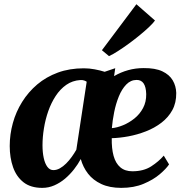

<svg xmlns="http://www.w3.org/2000/svg" viewBox="-20 -878 868 908"><path d="M525 -555.5 519.5 -518Q551 -536.5 586 -546.2Q621 -556 659.5 -556Q714 -556.5 747.5 -540.8Q781 -525 796.8 -498.2Q812.5 -471.5 813.5 -438.5Q814 -392 795 -357.2Q776 -322.5 743.2 -297.5Q710.5 -272.5 670 -256.8Q629.5 -241 587.5 -233.2Q545.5 -225.5 508.5 -224.5Q507.5 -176 517.2 -140.8Q527 -105.5 549 -86.8Q571 -68 606 -68Q659 -68 695 -91.2Q731 -114.5 754.5 -142L779.5 -100.5Q766 -80 735.5 -54Q705 -28 659.2 -8.8Q613.5 10.5 553.5 10.5Q498 10.5 459 -7.8Q420 -26 396.2 -56.8Q372.5 -87.5 362 -126Q349 -101.5 330 -77.2Q311 -53 287.8 -33.2Q264.5 -13.5 237.2 -1.5Q210 10.5 180 10.5Q125 10.5 91.2 -16Q57.5 -42.5 41.8 -87.2Q26 -132 26 -187.5Q26 -242.5 40.8 -296Q55.5 -349.5 84.8 -396.2Q114 -443 156.2 -478.8Q198.5 -514.5 253.8 -534.8Q309 -555 376.5 -555Q402 -555 427.5 -550.2Q453 -545.5 475 -538.5ZM341 -170 390 -491.5Q385 -495 377.5 -497.5Q370 -500 360 -499.5Q322.5 -497 293.5 -476.8Q264.5 -456.5 243.2 -424Q222 -391.5 208.2 -352.2Q194.5 -313 187.8 -271.2Q181 -229.5 181 -191Q181 -157.5 186.8 -131Q192.5 -104.5 204 -89Q215.5 -73.5 232.5 -73.5Q248 -73.5 263.2 -82Q278.5 -90.5 292.8 -104.8Q307 -119 319.2 -136Q331.5 -153 341 -170ZM626.5 -500Q598 -500 577 -478.2Q556 -456.5 542 -422Q528 -387.5 520 -347.8Q512 -308 509 -272Q533.5 -274 562 -285.8Q590.5 -297.5 615.8 -317.8Q641 -338 656.5 -367Q672 -396 671.5 -433Q670.5 -467 659.2 -483.5Q648 -500 626.5 -500ZM462 -640.5 625 -858 713 -781Q705 -769.5 686.2 -751.5Q667.5 -733.5 642.2 -712.8Q617 -692 590 -672.2Q563 -652.5 538 -636.5Q513 -620.5 495.5 -612.5Z"/></svg>

Font: Merriweather 48pt ExtraBold
Style: Italic
Weight: 800
Italic angle: -7.8°
Version: Version 2.101